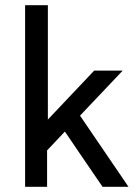

<svg xmlns="http://www.w3.org/2000/svg" viewBox="-20 -714 529 734"><path d="M76 0V-694H163V-257L340 -444H449L286 -272L292 -263Q295 -259 377.5 -137.5Q460 -16 463 -12L471 0H372L309 -92Q294 -114 277 -139Q260 -164 249.5 -179.5Q239 -195 237 -198L228 -211L160 -139V0Z"/></svg>

Font: MathJax_SansSerif
Style: Regular
Weight: 400
Version: Version 1.1